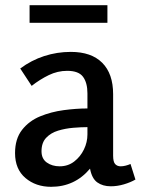

<svg xmlns="http://www.w3.org/2000/svg" viewBox="-20 -709 542 740"><path d="M253 -509Q332 -509 374 -467Q416 -425 416 -346V-109Q416 -85 424 -76.5Q432 -68 445 -68Q454 -68 464 -70.5Q474 -73 483 -77L502 -17Q483 -6 457.5 1.5Q432 9 407 9Q376 9 355 -6Q334 -21 327 -59Q268 11 177 11Q118 11 78 -23Q38 -57 38 -119Q38 -174 65 -208.5Q92 -243 134.5 -260.5Q177 -278 225.5 -284.5Q274 -291 317 -291V-349Q317 -390 300 -413Q283 -436 239 -436Q202 -436 168 -419.5Q134 -403 102 -378L58 -445Q101 -477 150.5 -493Q200 -509 253 -509ZM317 -219Q293 -219 262.5 -216.5Q232 -214 204 -205.5Q176 -197 158 -178Q140 -159 140 -126Q140 -97 160.5 -82.5Q181 -68 210 -68Q242 -68 266 -86.5Q290 -105 303.5 -133Q317 -161 317 -191ZM94 -689H394V-621H94Z"/></svg>

Font: Rosario SemiBold
Style: Regular
Weight: 600
Designer: Hector Gatti
Foundry: Omnibus Type
Version: Version 1.101; ttfautohint (v1.8.1.43-b0c9)